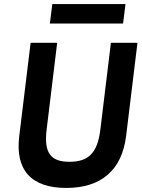

<svg xmlns="http://www.w3.org/2000/svg" viewBox="-20 -914 698 947"><path d="M599 -894H238L226 -798H587ZM527 -703 475 -275C461 -159 416 -116 323 -116C230 -116 196 -159 210 -275L262 -703H131L75 -243C54 -74 135 13 307 13C478 13 581 -74 602 -243L658 -703Z"/></svg>

Font: Bluebird
Style: Obl
Weight: 400
Designer: Jasper
Foundry: Cannot Into Space Fonts
Version: Version 0.98